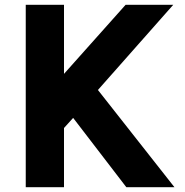

<svg xmlns="http://www.w3.org/2000/svg" viewBox="-20 -778 768 798"><path d="M284 -288 246 -246V0H87V-758H246V-471L502 -758H700L387 -404L705 0H505Z"/></svg>

Font: Biryani ExtraBold
Style: Regular
Weight: 800
Designer: Dan Reynolds and Mathieu Reguer
Foundry: Dan Reynolds and Mathieu Reguer
Version: Version 1.004; ttfautohint (v1.1) -l 5 -r 5 -G 72 -x 0 -D la